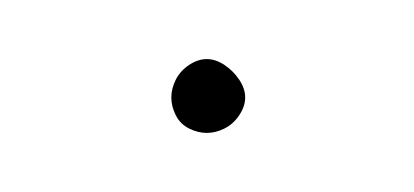

<svg xmlns="http://www.w3.org/2000/svg" viewBox="-20 -683 140 65"><path d="M38 -650Q38 -647 39.5 -644Q41 -641 44 -639.5Q47 -638 50 -638Q53 -638 56 -639.5Q59 -641 61 -644Q63 -647 63 -650Q63 -653 61 -656Q59 -659 56 -661Q53 -663 50 -663Q47 -663 44 -661Q41 -659 39.5 -656Q38 -653 38 -650Z"/></svg>

Font: Linefont Thin
Style: Regular
Weight: 100
Monospace: yes
Version: Version 3.002;gftools[0.9.33]